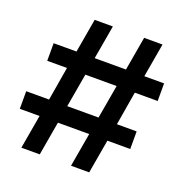

<svg xmlns="http://www.w3.org/2000/svg" viewBox="-126 -811 884 923"><g transform="rotate(20 316.0 -349.0)"><path d="M366 -173H206L176 0H82L112 -173H11V-263H128L157 -435H56V-525H173L203 -698H296L266 -525H426L456 -698H550L520 -525H621V-435H504L475 -263H576V-173H459L429 0H336ZM381 -263 411 -435H251L221 -263Z"/></g></svg>

Font: Aneliza ExtraBold
Style: Regular
Weight: 800
Designer: Mike Abbink, Paul van der Laan, Pieter van Rosmalen
Foundry: Bold Monday
Version: Version 3.001;September 8, 2019;FontCreator 11.5.0.2425 64-b